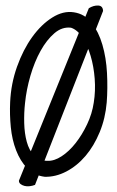

<svg xmlns="http://www.w3.org/2000/svg" viewBox="-20 -642 422 693"><path d="M141.6 -3.9Q102.5 -8.8 77.6 -35.2Q52.7 -61.5 38.1 -99.6Q23.4 -137.7 19 -183.1Q14.6 -228.5 16.6 -272.5Q19.5 -339.8 41.5 -401.4Q63.5 -462.9 96.2 -508.3Q128.9 -553.7 168.5 -578.6Q208 -603.5 246.1 -597.7Q286.1 -591.8 311 -559.6Q335.9 -527.3 349.6 -480.5Q363.3 -433.6 366.2 -378.4Q369.1 -323.2 365.2 -272.5Q360.4 -214.8 339.8 -165Q319.3 -115.2 288.6 -79.1Q257.8 -43 219.2 -22.9Q180.7 -2.9 141.6 -3.9ZM236.3 -542Q204.1 -545.9 176.3 -522Q148.4 -498 126.5 -458.5Q104.5 -418.9 89.8 -368.7Q75.2 -318.4 70.3 -269.5Q66.4 -234.4 67.4 -197.3Q68.4 -160.2 76.7 -129.9Q85 -99.6 103 -80.6Q121.1 -61.5 151.4 -61.5Q175.8 -60.5 202.6 -78.1Q229.5 -95.7 252.9 -125.5Q276.4 -155.3 294.4 -193.4Q312.5 -231.4 318.4 -271.5Q325.2 -313.5 321.8 -357.9Q318.4 -402.3 307.1 -440.4Q295.9 -478.5 277.8 -506.3Q259.8 -534.2 236.3 -542ZM300.6 -612.3Q317.8 -622.8 334.4 -622Q351.1 -621.3 352 -602.5L106.4 25.3Q96.9 29 86.9 30.1Q76.9 31.3 68.3 29Q59.8 26.8 54.1 22.2Q48.3 17.7 48.3 10.2L300.6 -612.3Z"/></svg>

Font: Shadows Into Light Two
Style: Regular
Weight: 400
Designer: Kimberly Geswein
Foundry: Kimberly Geswein
Version: Version 1.003 2012